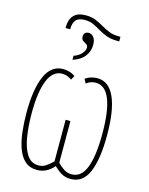

<svg xmlns="http://www.w3.org/2000/svg" viewBox="-125 -919 781 1007"><g transform="rotate(15 265.0 -415.0)"><path d="M128 -755Q128 -794 149 -817Q170 -840 214 -840Q245 -840 268 -830.5Q291 -821 311.5 -809Q332 -797 355 -787.5Q378 -778 409 -778H418V-753H408Q372 -753 347.5 -762.5Q323 -772 303 -784Q283 -796 262.5 -805.5Q242 -815 215 -815Q182 -815 167.5 -798.5Q153 -782 153 -748H128ZM206 -618Q234 -628 248.5 -645Q263 -662 263 -677Q263 -690 253.5 -695Q244 -700 235 -706.5Q226 -713 226 -729Q226 -742 233.5 -748.5Q241 -755 252 -755Q269 -755 280 -740.5Q291 -726 291 -700Q291 -665 270 -637.5Q249 -610 206 -596ZM176 10Q135 10 109.5 -13Q84 -36 70 -75.5Q56 -115 50.5 -164.5Q45 -214 45 -267Q45 -395 76.5 -466Q108 -537 173 -537Q188 -537 205 -532.5Q222 -528 238 -517L226 -494Q201 -512 174 -512Q123 -512 97.5 -449.5Q72 -387 72 -271Q72 -204 81 -145.5Q90 -87 113 -51Q136 -15 177 -15Q200 -15 218 -28Q236 -41 253 -57V-283H279V-57Q294 -41 313 -28Q332 -15 357 -15Q409 -15 433.5 -78Q458 -141 458 -262Q458 -512 356 -512Q328 -512 305 -494L293 -517Q309 -528 325.5 -532.5Q342 -537 358 -537Q421 -537 452.5 -466Q484 -395 484 -261Q484 -130 454 -60Q424 10 358 10Q328 10 306.5 -3Q285 -16 266 -35Q227 10 176 10Z"/></g></svg>

Font: Noto Sans Mono Condensed Thin
Style: Regular
Weight: 100
Width: 3
Designer: Monotype Design Team
Foundry: Monotype Imaging Inc.
Version: Version 2.014; ttfautohint (v1.8.4.7-5d5b)